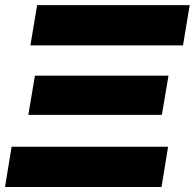

<svg xmlns="http://www.w3.org/2000/svg" viewBox="-23 -748 779 768"><path d="M-2.9 0 23.4 -161.1H649.4L623 0ZM90.3 -288.6 116.7 -445.3H650.9L624.5 -288.6ZM98.6 -566.4 125.5 -727.5H735.8L709 -566.4Z"/></svg>

Font: Inter 17pt Black
Style: Italic
Weight: 900
Italic angle: -9.3988°
Version: Version 4.001;git-66647c0bb